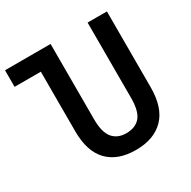

<svg xmlns="http://www.w3.org/2000/svg" viewBox="-162 -868 1025 1033"><g transform="rotate(-30 350.0 -352.0)"><path d="M396 10Q283 10 222.5 -53Q162 -116 162 -240V-611H-1V-714H282V-246Q282 -166 311.5 -130Q341 -94 396 -94Q453 -94 482.5 -129Q512 -164 512 -246V-714H632V-243Q632 -116 570 -53Q508 10 396 10Z"/></g></svg>

Font: Noto Sans Georgian Condensed SemiBold
Style: Regular
Weight: 600
Width: 3
Designer: Monotype Design Team, Akaki Razmadze
Foundry: Google LLC
Version: Version 2.005; ttfautohint (v1.8.4.7-5d5b)